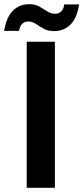

<svg xmlns="http://www.w3.org/2000/svg" viewBox="-60 -900 399 920"><path d="M68 0V-700H203V0ZM199 -751Q170 -751 149.5 -762.5Q129 -774 112 -785.5Q95 -797 74 -797Q58 -797 46.5 -786Q35 -775 31 -752H-40Q-29 -819 2.5 -849.5Q34 -880 80 -880Q109 -880 129 -868.5Q149 -857 166.5 -845.5Q184 -834 205 -834Q222 -834 233.5 -845.5Q245 -857 248 -879H319Q309 -813 277.5 -782Q246 -751 199 -751Z"/></svg>

Font: DM Sans 17pt
Style: Bold
Weight: 700
Version: Version 4.004;gftools[0.9.30]